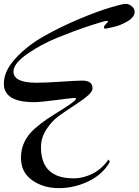

<svg xmlns="http://www.w3.org/2000/svg" viewBox="-91 -939 720 998"><path d="M291 -12Q342 -12 390.5 -36.5Q439 -61 473 -110L480 -98Q444 -33 369.5 3Q295 39 215 39Q135 39 76.5 -2Q18 -43 18 -119Q18 -206 88 -269Q122 -299 155 -321Q188 -343 232 -370Q304 -415 304 -426Q304 -430 295 -430Q286 -430 202 -419Q118 -408 86 -408Q-71 -408 -71 -504Q-71 -570 -9.5 -636.5Q52 -703 139.5 -752Q227 -801 320 -840Q413 -879 479 -899Q545 -919 562 -919Q579 -919 594 -906.5Q609 -894 609 -878Q609 -850 571.5 -828Q534 -806 496 -798L459 -790Q449 -790 449 -797Q449 -804 460 -815Q471 -826 471 -828Q471 -830 461 -830Q451 -830 374.5 -805Q298 -780 208.5 -743.5Q119 -707 49 -657.5Q-21 -608 -21 -567Q-21 -509 98 -509Q148 -509 227.5 -514.5Q307 -520 337 -520Q390 -520 390 -480Q390 -464 366.5 -443Q343 -422 294.5 -390.5Q246 -359 212.5 -334.5Q179 -310 150.5 -267Q122 -224 122 -174Q122 -12 291 -12Z"/></svg>

Font: Mr Bedfort
Style: Regular
Weight: 400
Designer: Alejandro Paul
Foundry: Alejandro Paul
Version: Version 1.000